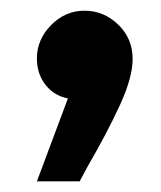

<svg xmlns="http://www.w3.org/2000/svg" viewBox="-20 -184 301 359"><path d="M107 0Q81 -5 65 -25.5Q49 -46 49 -75Q49 -110 75.5 -137Q102 -164 138 -164Q174 -164 201 -138Q228 -112 228 -74Q228 -39 204 13Q180 65 144 127L129 155H49Z"/></svg>

Font: Noto Sans Arabic
Style: Bold
Weight: 700
Designer: Nadine Chahine
Foundry: Monotype Imaging Inc.
Version: Version 1.001